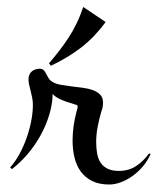

<svg xmlns="http://www.w3.org/2000/svg" viewBox="-20 -500 440 536"><path d="M400.4 -69.8Q391.6 -50.3 378.2 -34.7Q364.7 -19 349.1 -8.1Q333.5 2.9 316.9 9Q300.3 15.1 285.2 15.1Q256.8 15.1 237.3 5.4Q217.8 -4.4 205.6 -21Q193.4 -37.6 188 -60.1Q182.6 -82.5 182.6 -107.9Q182.6 -127.4 185.5 -148.4Q188.5 -169.4 193.8 -189Q194.8 -191.9 195.8 -196Q196.8 -200.2 196.8 -203.1Q196.8 -205.6 193.8 -207Q185.5 -210 176.3 -212.6Q167 -215.3 158 -218.8Q148.9 -222.2 140.9 -226.6Q132.8 -231 127 -237.8Q126.5 -208.5 117.2 -178.5Q107.9 -148.4 92.5 -120.8Q77.1 -93.3 56.6 -69.3Q36.1 -45.4 13.2 -27.8L8.3 -32.7Q22.5 -48.3 34.2 -69.8Q45.9 -91.3 54.2 -114.7Q62.5 -138.2 67.1 -162.1Q71.8 -186 71.8 -207Q71.8 -217.8 69.8 -227.3Q67.9 -236.8 65.7 -245.6Q63.5 -254.4 61.5 -262.5Q59.6 -270.5 59.6 -278.8Q59.6 -292.5 68.4 -300.3Q77.1 -308.1 90.8 -308.1Q98.1 -308.1 102.1 -304Q106 -299.8 108.9 -293.9Q111.8 -288.1 115.7 -281.7Q119.6 -275.4 127 -271Q136.2 -265.6 150.4 -263.2Q164.6 -260.7 180.2 -258.8Q195.8 -256.8 211.4 -254.9Q227.1 -252.9 239.5 -248.3Q252 -243.7 259.8 -235.6Q267.6 -227.5 267.6 -213.9Q267.6 -207 266.4 -200.4Q265.1 -193.8 262.7 -188Q256.8 -167.5 252.7 -146.2Q248.5 -125 248.5 -104Q248.5 -85.9 251.2 -71Q253.9 -56.2 261.2 -45.4Q268.6 -34.7 280.8 -28.8Q293 -22.9 312 -22.9Q339.4 -22.9 359.9 -36.4Q380.4 -49.8 396 -71.8ZM116.7 -323.2Q131.8 -340.8 145.5 -358.4Q159.2 -376 171.4 -394.8Q183.6 -413.6 193.8 -434.6Q204.1 -455.6 212.4 -480.5L274.9 -438.5Q244.6 -397 207.3 -367.9Q169.9 -338.9 122.1 -316.4Z"/></svg>

Font: Montez
Style: Regular
Weight: 400
Designer: Astigmatic (AOETI)
Foundry: Astigmatic (AOETI)
Version: Version 1.001